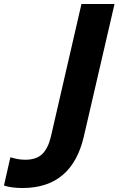

<svg xmlns="http://www.w3.org/2000/svg" viewBox="-139 -734 595 964"><path d="M436 -714 282 -49Q222 210 -26 210Q-77 210 -115 199L-119 197L-87 56L-78 58Q-45 68 -12 68Q44 68 73.5 39Q103 10 117 -50L270 -714Z"/></svg>

Font: Passageway
Style: BdIt
Weight: 700
Foundry: Ascender Corporation
Version: Version 1.11